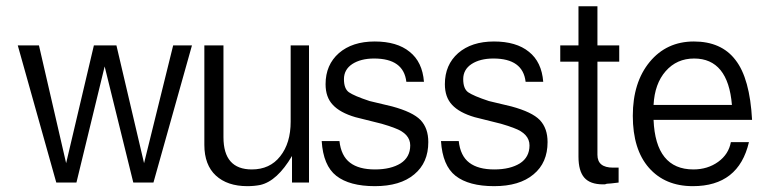

<svg xmlns="http://www.w3.org/2000/svg" viewBox="-20 -603 2480 628"><path d="M481.9 -5.9 607.9 -454.6H546.4L451.2 -69.3L360.8 -454.6H287.1L196.3 -69.3L107.4 -454.6H38.1L164.1 -5.9H230L322.3 -385.7L416 -5.9Z M710.9 -154.3V-454.6H648.4V-128.9C648.4 -85.4 661.1 -51.8 686 -28.8C710.9 -5.9 745.1 5.9 789.1 5.9C804.7 5.9 818.8 4.4 831.1 2C868.2 -6.3 902.8 -38.1 935.1 -92.8V-5.9H990.7V-454.6H930.7V-205.1C930.7 -158.2 919.4 -120.6 896.5 -91.8C874 -63 842.8 -48.8 803.7 -48.8C741.7 -48.8 710.9 -84 710.9 -154.3Z M1335 -32.7C1365.7 -58.1 1380.9 -93.3 1380.9 -138.2C1380.9 -168.5 1372.6 -192.4 1355.5 -210.4C1338.4 -228 1307.6 -242.7 1262.7 -254.9L1189 -272.5C1154.8 -283.7 1132.3 -293.5 1121.1 -301.3C1110.4 -309.1 1105 -323.2 1105 -344.2C1105 -364.7 1113.8 -381.3 1132.3 -393.6C1150.4 -405.3 1174.3 -411.6 1203.6 -411.6C1268.1 -411.6 1303.2 -386.2 1309.1 -335.4H1366.7C1363.3 -378.9 1347.7 -411.6 1319.8 -433.6C1292.5 -456.1 1253.9 -467.3 1205.6 -467.3C1156.7 -467.3 1117.7 -454.6 1088.4 -429.2C1059.6 -403.8 1044.9 -370.1 1044.9 -327.6C1044.9 -299.3 1052.7 -276.9 1068.4 -260.3C1084 -243.2 1108.9 -229.5 1142.6 -219.7L1228.5 -198.2C1245.6 -193.4 1259.8 -188.5 1271 -184.1C1304.7 -171.9 1321.8 -152.8 1321.8 -127.4C1321.8 -101.6 1311 -82 1290.5 -68.8C1269.5 -55.7 1241.7 -48.8 1206.5 -48.8C1171.4 -48.8 1144 -56.2 1125 -70.8C1105.5 -85.4 1093.8 -109.4 1090.3 -141.6H1032.2C1035.6 -88.4 1051.3 -50.3 1080.1 -27.8C1108.9 -5.4 1150.9 5.9 1206.1 5.9C1261.2 5.9 1304.2 -6.8 1335 -32.7Z M1725.1 -32.7C1755.9 -58.1 1771 -93.3 1771 -138.2C1771 -168.5 1762.7 -192.4 1745.6 -210.4C1728.5 -228 1697.8 -242.7 1652.8 -254.9L1579.1 -272.5C1544.9 -283.7 1522.5 -293.5 1511.2 -301.3C1500.5 -309.1 1495.1 -323.2 1495.1 -344.2C1495.1 -364.7 1503.9 -381.3 1522.5 -393.6C1540.5 -405.3 1564.5 -411.6 1593.8 -411.6C1658.2 -411.6 1693.4 -386.2 1699.2 -335.4H1756.8C1753.4 -378.9 1737.8 -411.6 1710 -433.6C1682.6 -456.1 1644 -467.3 1595.7 -467.3C1546.9 -467.3 1507.8 -454.6 1478.5 -429.2C1449.7 -403.8 1435.1 -370.1 1435.1 -327.6C1435.1 -299.3 1442.9 -276.9 1458.5 -260.3C1474.1 -243.2 1499 -229.5 1532.7 -219.7L1618.7 -198.2C1635.7 -193.4 1649.9 -188.5 1661.1 -184.1C1694.8 -171.9 1711.9 -152.8 1711.9 -127.4C1711.9 -101.6 1701.2 -82 1680.7 -68.8C1659.7 -55.7 1631.8 -48.8 1596.7 -48.8C1561.5 -48.8 1534.2 -56.2 1515.1 -70.8C1495.6 -85.4 1483.9 -109.4 1480.5 -141.6H1422.4C1425.8 -88.4 1441.4 -50.3 1470.2 -27.8C1499 -5.4 1541 5.9 1596.2 5.9C1651.4 5.9 1694.3 -6.8 1725.1 -32.7Z M2003.4 -5.9V-54.7H1985.4C1951.2 -54.7 1934.1 -68.4 1934.1 -96.7V-401.4H2005.4V-454.6H1934.1V-582.5H1872.1V-454.6H1812.5V-401.4H1872.1V-90.8C1872.1 -59.6 1878.4 -36.6 1891.1 -22C1903.8 -7.3 1924.3 0 1952.1 0H1958.5C1959 0 1960.9 -0.5 1964.8 -2C1970.7 -2 1983.4 -3.4 2003.4 -5.9Z M2374 -259.8H2117.7C2120.1 -306.2 2133.3 -342.8 2157.2 -370.1C2181.6 -397.9 2212.4 -411.6 2250.5 -411.6C2324.2 -411.6 2365.7 -360.8 2374 -259.8ZM2429.7 -138.2H2370.6C2365.7 -111.8 2352.1 -90.3 2329.1 -73.7C2306.2 -57.1 2278.8 -48.8 2248 -48.8C2165.5 -48.8 2122.1 -103 2117.7 -210.9H2439.9C2435.1 -301.3 2417 -366.7 2385.7 -406.7C2355 -447.3 2309.1 -467.3 2249.5 -467.3C2189.9 -467.3 2141.6 -444.8 2105 -400.4C2068.4 -356 2049.8 -297.4 2049.8 -224.1C2049.8 -150.9 2067.4 -94.2 2102.5 -54.2C2137.7 -14.2 2185.5 5.9 2246.1 5.9C2346.2 5.9 2407.2 -42 2429.7 -138.2Z"/></svg>

Font: Meera New
Style: Regular
Weight: 400
Designer: Hussain K H
Foundry: RIT
Version: 1.4.1